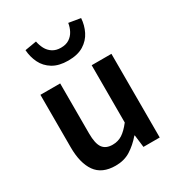

<svg xmlns="http://www.w3.org/2000/svg" viewBox="-197 -961 1023 1103"><g transform="rotate(-30 314.5 -409.5)"><path d="M248 14Q158 14 117 -44Q76 -102 76 -207V-555H207V-223Q207 -156 227.5 -127.5Q248 -99 293 -99Q329 -99 357 -117Q385 -135 416 -175V-555H547V0H439L429 -82H426Q389 -39 347 -12.5Q305 14 248 14ZM314 -645Q252 -645 212 -669.5Q172 -694 152.5 -734Q133 -774 130 -820L207 -833Q212 -806 224.5 -782.5Q237 -759 259.5 -744.5Q282 -730 314 -730Q348 -730 370 -744.5Q392 -759 404.5 -782.5Q417 -806 421 -833L499 -820Q496 -774 476 -734Q456 -694 416.5 -669.5Q377 -645 314 -645Z"/></g></svg>

Font: Noto Sans HK SemiBold
Style: Regular
Weight: 600
Version: Version 2.004-H2;hotconv 1.0.118;makeotfexe 2.5.65603